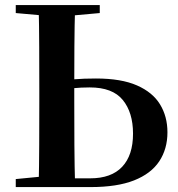

<svg xmlns="http://www.w3.org/2000/svg" viewBox="-20 -761 723 781"><path d="M211.1 0V-35.6H346.8Q432.8 -35.6 476.9 -82.5Q521.1 -129.3 521.1 -217.4Q521.1 -303.5 479.4 -354.4Q437.8 -405.4 345.1 -405.4Q309.9 -405.4 276.3 -402.1Q242.7 -398.9 210.4 -391.2V-427.5Q244.8 -435.3 282.6 -438.5Q320.5 -441.7 370.2 -441.7Q473.5 -441.7 537.3 -413.5Q601.2 -385.4 631.1 -336.2Q661.1 -287 661.1 -222.8Q661.1 -155 627.7 -104.7Q594.3 -54.5 525.3 -27.2Q456.2 0 348 0ZM137.2 0Q139.2 -86.6 139.5 -173.3Q139.9 -259.9 139.9 -346.1V-393.6Q139.9 -481.3 139.5 -568.4Q139.2 -655.6 137.2 -740.5H285.6Q283.1 -654.9 282.6 -571Q282.1 -487.1 282.1 -417.5V-346.1Q282.1 -258.5 282.6 -171.8Q283.1 -85.2 285.6 0ZM44.1 -707.9V-740.5H385.8V-707.9L233.9 -694.2H197.5ZM44.1 0V-32.6L196 -47.3H211.1V0Z"/></svg>

Font: Noto Serif SC ExtraLight
Style: Regular
Weight: 200
Designer: Ryoko NISHIZUKA 西塚涼子 (kana & ideographs); Frank Grießhammer (Latin, Greek & Cyrillic); Wenlong ZHANG 张文龙 (bopomofo); San
Foundry: Adobe
Version: Version 2.002-H1;hotconv 1.1.0;makeotfexe 2.6.0